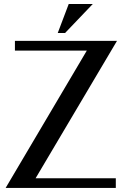

<svg xmlns="http://www.w3.org/2000/svg" viewBox="-20 -928 604 948"><path d="M557.6 -726.1 155.8 -47.9H551.8V0H7.8L408.7 -678.2H53.7V-726.1ZM438 -908.2 301.3 -765.1H265.1L319.3 -908.2Z"/></svg>

Font: Federov2
Style: Regular
Weight: 400
Designer: Olexa M. Volochay | Cyreal.org
Foundry: Olexa M. Volochay | Cyreal.org
Version: Version 1.000